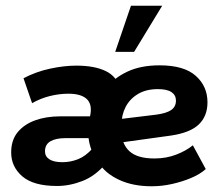

<svg xmlns="http://www.w3.org/2000/svg" viewBox="-20 -639 766 670"><path d="M179 10Q97 10 58 -23.5Q19 -57 19 -107Q19 -150 41.5 -177.5Q64 -205 102.5 -219Q141 -233 190 -233H315L289 -205L296 -243Q301 -278 281 -295Q261 -312 219 -312Q187 -312 154.5 -304Q122 -296 92 -279L62 -366Q106 -389 155 -399.5Q204 -410 246 -410Q310 -410 349 -391Q388 -372 399 -330L349 -331Q378 -367 424.5 -389Q471 -411 537 -411Q622 -411 663 -374.5Q704 -338 704 -282Q704 -234 674 -205Q644 -176 577 -166L353 -135V-218L526 -239Q562 -244 578 -255.5Q594 -267 594 -288Q594 -307 578.5 -317.5Q563 -328 531 -328Q490 -328 461.5 -311Q433 -294 418.5 -266Q404 -238 404 -204V-182Q404 -137 431.5 -111.5Q459 -86 519 -86Q560 -86 595 -99.5Q630 -113 653 -132L698 -49Q678 -31 647 -18Q616 -5 580.5 3Q545 11 509 11Q443 11 394.5 -12Q346 -35 324 -72L350 -69Q313 -25 268 -7.5Q223 10 179 10ZM198 -73Q226 -73 252.5 -83.5Q279 -94 303 -121L305 -100Q300 -112 295.5 -126.5Q291 -141 289 -157H209Q175 -157 156 -146Q137 -135 137 -111Q137 -93 152.5 -83Q168 -73 198 -73ZM382 -458 437 -619H546L448 -458Z"/></svg>

Font: Rokkitt SemiBold
Style: Bold Italic
Weight: 700
Italic angle: -9°
Version: Version 3.103